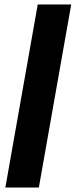

<svg xmlns="http://www.w3.org/2000/svg" viewBox="-20 -740 339 860"><path d="M4 100 149 -720H299L154 100Z"/></svg>

Font: DM Sans 24pt Black
Style: Italic
Weight: 900
Italic angle: -10°
Designer: Colophon Foundry, Jonny Pinhorn
Foundry: Colophon Foundry
Version: Version 4.004;gftools[0.9.30]